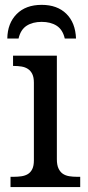

<svg xmlns="http://www.w3.org/2000/svg" viewBox="-20 -763 360 783"><path d="M36.1 -42Q52.7 -42 67.6 -44.2Q82.5 -46.4 93.8 -53.2Q105 -60.1 111.6 -73.5Q118.2 -86.9 118.2 -108.9V-425.8Q118.2 -447.8 111.6 -461.2Q105 -474.6 93.8 -481.9Q82.5 -489.3 67.6 -491.7Q52.7 -494.1 36.1 -494.1H33.2V-536.1H211.9V-113.8Q211.9 -90.3 218.5 -76.2Q225.1 -62 236.1 -54.4Q247.1 -46.9 262.2 -44.4Q277.3 -42 293.9 -42H307.1V0H22.9V-42ZM290 -606H244.1Q235.8 -642.1 211.2 -658Q186.5 -673.8 149.9 -673.8Q113.3 -673.8 88.6 -658Q64 -642.1 55.7 -606H9.8Q10.7 -668 47.9 -705.6Q85 -743.2 149.9 -743.2Q213.4 -743.2 250.5 -706.8Q287.6 -670.4 290 -606Z"/></svg>

Font: Droid Serif
Style: Regular
Weight: 400
Designer: Monotype Design team
Foundry: Monotype Imaging Inc.
Version: Version 1.03